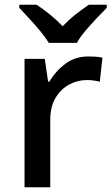

<svg xmlns="http://www.w3.org/2000/svg" viewBox="-20 -786 468 806"><path d="M351 -549Q365 -549 381.5 -548Q398 -547 410 -544L399 -443Q388 -446 373 -448Q358 -450 345 -450Q305 -450 269.5 -430.5Q234 -411 212.5 -374Q191 -337 191 -283V0H83V-539H168L182 -443H187Q213 -487 254 -518Q295 -549 351 -549ZM185 -606Q171 -629 149 -655.5Q127 -682 103 -708Q79 -734 61 -753V-766H134Q160 -749 188.5 -726Q217 -703 243 -676Q269 -703 298 -726Q327 -749 353 -766H428V-753Q409 -734 384.5 -708Q360 -682 337.5 -655.5Q315 -629 303 -606Z"/></svg>

Font: Noto Sans Javanese Medium
Style: Regular
Weight: 500
Version: Version 2.004